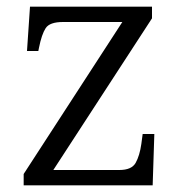

<svg xmlns="http://www.w3.org/2000/svg" viewBox="-20 -556 544 576"><path d="M51 0V-34L347 -490H169Q129 -490 117 -471.5Q105 -453 97 -413L95 -403H61L70 -536H436V-501L140 -46H338Q375 -46 387 -67.5Q399 -89 404 -124L408 -154H443L438 0Z"/></svg>

Font: Noto Serif Tibetan Light
Style: Regular
Weight: 300
Version: Version 2.103